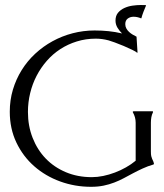

<svg xmlns="http://www.w3.org/2000/svg" viewBox="-20 -718 648 758"><path d="M358.4 -565.4Q318.8 -565.4 283.4 -554.4Q248 -543.5 218.3 -524.2Q188.5 -504.9 164.8 -477.8Q141.1 -450.7 124.5 -418.7Q107.9 -386.7 99.1 -350.3Q90.3 -314 90.3 -275.9Q90.3 -220.7 108.9 -173.6Q127.4 -126.5 160.6 -92Q193.8 -57.6 240.2 -38.1Q286.6 -18.6 342.3 -18.6Q364.3 -18.6 387.7 -23.4Q411.1 -28.3 433.8 -36.9Q456.5 -45.4 477.5 -57.4Q498.5 -69.3 515.6 -83.5V-233.4Q515.6 -255.4 504.4 -274.9V-277.8Q504.9 -277.8 506.1 -278.3Q507.3 -278.8 507.8 -278.8H582.5L584 -277.8V-274.9Q579.1 -265.1 577.4 -254.6Q575.7 -244.1 575.7 -233.4V-120.1Q575.7 -107.9 577.1 -101.6Q578.6 -95.2 580.6 -90.8Q582.5 -86.4 584.5 -82.5Q586.4 -78.6 587.9 -71.3L586.4 -68.8Q563 -62 543 -52.7Q522.9 -43.5 504.6 -33.7Q486.3 -23.9 468.5 -14.4Q450.7 -4.9 430.9 2.7Q411.1 10.3 388.9 14.9Q366.7 19.5 339.4 19.5Q275.4 19.5 217.3 -1.7Q159.2 -22.9 115 -61.8Q70.8 -100.6 44.7 -155.3Q18.6 -210 18.6 -276.9Q18.6 -322.8 31 -364.3Q43.5 -405.8 65.7 -441.4Q87.9 -477.1 118.9 -505.9Q149.9 -534.7 187.3 -555.2Q224.6 -575.7 266.8 -586.7Q309.1 -597.7 353.5 -597.7Q381.3 -597.7 408.2 -595Q435.1 -592.3 461.9 -585.9Q451.7 -595.7 443.8 -608.6Q436 -621.6 436 -636.7Q436 -655.8 446 -667.7Q456.1 -679.7 471.2 -686.5Q486.3 -693.4 503.7 -695.8Q521 -698.2 535.6 -698.2Q541 -698.2 545.7 -698Q550.3 -697.8 555.7 -697.8L556.6 -696.3Q551.3 -684.1 546.4 -671.4Q541.5 -658.7 538.1 -646L537.1 -645.5Q522 -651.9 507.3 -651.9Q493.7 -651.9 484.1 -644.5Q474.6 -637.2 474.6 -622.6Q474.6 -613.3 478.8 -605.7Q482.9 -598.1 489.5 -592Q496.1 -585.9 503.9 -581.3Q511.7 -576.7 519 -573.2L522.9 -511.7L522 -509.3Q517.6 -513.7 502.2 -521.2Q486.8 -528.8 468.3 -536.6Q449.7 -544.4 432.9 -550.5Q416 -556.6 408.7 -558.6Q382.8 -565.4 358.4 -565.4Z"/></svg>

Font: CAT Linz
Style: Regular
Weight: 400
Designer: Peter Wiegel
Foundry: Peter Wiegel
Version: Version 1.08